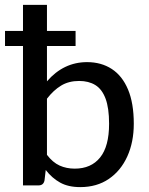

<svg xmlns="http://www.w3.org/2000/svg" viewBox="-26 -758 608 785"><path d="M302 7Q253 7 219.8 -11.5Q186.5 -30 161 -63L156 -20.5Q152 0 131.5 0H68V-570H-5.5V-631.5H68V-738H166V-631.5H283V-570H166V-425.5Q234 -504 330 -504Q388 -504 431 -476Q474 -448 497.5 -392Q521 -336 521 -252Q521 -177 494.5 -118.5Q468 -60 419 -26.5Q370 7 302 7ZM279.5 -68.5Q346.5 -68.5 383.2 -114Q420 -159.5 420 -252Q420 -316.5 405.5 -355Q391 -393.5 363.8 -410.2Q336.5 -427 297.5 -427Q255 -427 223.8 -408Q192.5 -389 166 -354.5V-125Q189.5 -94 217.5 -81.2Q245.5 -68.5 279.5 -68.5Z"/></svg>

Font: Verano Sans Medium
Style: Regular
Weight: 500
Designer: Lukasz Dziedzic with Adam Twardoch and Botio Nikoltchev
Foundry: tyPoland Lukasz Dziedzic
Version: Version 3.001;December 28, 2019;FontCreator 12.0.0.2547 64-b